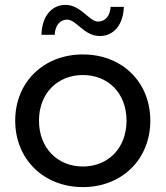

<svg xmlns="http://www.w3.org/2000/svg" viewBox="-20 -757 675 783"><path d="M387 -610C445 -610 483 -658 485 -729H431C429 -692 409 -669 380 -669C343 -669 311 -737 247 -737C189 -737 151 -689 149 -615H203C205 -654 225 -677 254 -677C291 -677 323 -610 387 -610ZM318 6C477 6 593 -107 593 -265C593 -423 477 -535 318 -535C159 -535 42 -423 42 -265C42 -107 159 6 318 6ZM318 -78C216 -78 139 -152 139 -265C139 -378 216 -451 318 -451C420 -451 496 -378 496 -265C496 -152 420 -78 318 -78Z"/></svg>

Font: AWKNG-Font Medium
Style: Regular
Weight: 500
Designer: Awakening Church
Foundry: Awakening Church
Version: Version 1.700;PS 001.700;hotconv 1.0.88;makeotf.lib2.5.64775